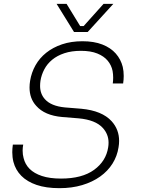

<svg xmlns="http://www.w3.org/2000/svg" viewBox="-20 -964 744 1001"><path d="M290 17Q220 17 170.5 0Q121 -17 91 -47.5Q61 -78 50 -120Q44 -144 44 -170Q44 -189 47 -210H101Q98 -194 98 -179Q98 -158 103 -140Q111 -107 134.5 -83.5Q158 -60 198.5 -46.5Q239 -33 298 -33Q408 -33 470.5 -78.5Q533 -124 544 -196Q546 -208 546 -220Q546 -264 516 -297Q478 -339 390 -347L304 -354Q213 -362 169 -412Q134 -450 134 -508Q134 -525 137 -543Q144 -586 165 -623.5Q186 -661 221 -689Q256 -717 303.5 -733Q351 -749 410 -749Q470 -749 513.5 -732Q557 -715 583.5 -685Q610 -655 620 -615Q625 -593 625 -568Q625 -549 622 -529H568Q570 -544 570 -559Q570 -577 567 -594Q561 -624 541.5 -647.5Q522 -671 487.5 -685Q453 -699 402 -699Q353 -699 315.5 -686.5Q278 -674 252 -652.5Q226 -631 211 -602.5Q196 -574 191 -543Q189 -529 189 -516Q189 -475 214 -447Q246 -411 318 -404L404 -397Q512 -387 562 -332Q601 -289 601 -229Q601 -213 598 -196Q591 -150 566.5 -111Q542 -72 502 -43.5Q462 -15 408.5 1Q355 17 290 17ZM366 -797 275 -944H327L398 -828H416L520 -944H571L437 -797Z"/></svg>

Font: Sora ExtraLight
Style: Italic
Weight: 200
Designer: Jonathan Barnbrook, Juli√°n Moncada
Version: Version 1.000